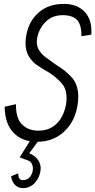

<svg xmlns="http://www.w3.org/2000/svg" viewBox="-20 -720 490 986"><path d="M449 -542 398 -534Q399 -591 376.5 -616.5Q354 -642 302 -642Q249 -642 215.5 -609Q182 -576 172 -530Q169 -517 169 -505Q169 -480 181.5 -461Q194 -442 208.5 -430.5Q223 -419 264 -390Q320 -356 351 -319.5Q382 -283 382 -222Q382 -198 376 -168Q361 -91 307 -42Q253 7 174 8L130 67Q159 79 174 99.5Q189 120 189 145Q189 151 187 163Q180 198 156 222Q132 246 98 246Q72 246 56 228.5Q40 211 37 185L74 170Q73 185 78.5 195Q84 205 96 205Q123 205 136 186Q149 167 149 146Q149 132 143 120.5Q137 109 126 105L81 88L133 5Q75 -5 40 -49.5Q5 -94 4 -172L62 -185Q61 -113 93 -81Q125 -49 177 -49Q233 -49 269 -83Q305 -117 318 -178Q322 -197 322 -217Q322 -260 300.5 -287.5Q279 -315 237 -344Q194 -369 170 -385.5Q146 -402 128.5 -430Q111 -458 111 -498Q111 -523 116 -544Q130 -614 180 -657Q230 -700 308 -700Q377 -700 415.5 -658.5Q454 -617 449 -542Z"/></svg>

Font: Decalotype Light Italic
Style: Regular
Weight: 300
Italic angle: -12°
Designer: Alfredo Marco Pradil
Foundry: Alfredo Marco Pradil
Version: Version 1.0